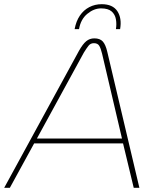

<svg xmlns="http://www.w3.org/2000/svg" viewBox="-55 -896 730 916"><path d="M-35 0 322 -654Q340 -686 356.5 -699.5Q373 -713 395 -713Q422 -713 435.5 -698Q449 -683 457 -648L610 0H583L532 -212H108L-8 0ZM121 -235H527L432 -640Q426 -665 418.5 -677.5Q411 -690 393 -690Q377 -690 367.5 -678Q358 -666 345 -645ZM301 -757Q308 -795 326 -821.5Q344 -848 371 -862Q398 -876 430 -876Q483 -876 505 -842.5Q527 -809 518 -757H498Q502 -781 498 -804Q494 -827 477.5 -841.5Q461 -856 427 -856Q393 -856 361.5 -830Q330 -804 322 -757Z"/></svg>

Font: MuseoModerno Thin
Style: Italic
Weight: 100
Italic angle: -9°
Designer: Pablo Cosgaya, Héctor Gatti, Marcela Romero, and the Authors of The MuseoModerno Project.
Foundry: Omnibus-Type Team
Version: Version 1.003